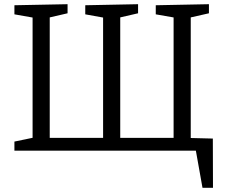

<svg xmlns="http://www.w3.org/2000/svg" viewBox="-20 -718 1074 915"><path d="M945 177 912 -8 926 0H48.7V-43.3L148.3 -64L135.3 -45.7V-650.7L150.7 -631.7L48.7 -649.7V-693L302 -698V-654.7L202.7 -631.7L217 -651V-39L204.3 -61H487.7L471.3 -39.7V-650.7L486 -631.7L386.3 -649.7V-693L638 -698V-654.7L539.7 -632L553 -651V-39L539.7 -61H824.3L807.3 -39V-650.7L822 -632.3L722.3 -649.7V-693L975.7 -698V-654.7L875.7 -632L889 -651V-37.7L874.3 -60.7L994.3 -57.7L995 177Z"/></svg>

Font: Bitter Thin
Style: Regular
Weight: 100
Designer: Sol Matas, and Bitter project Authors
Foundry: Sol Matas
Version: Version 2.002